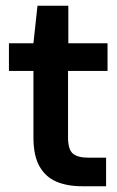

<svg xmlns="http://www.w3.org/2000/svg" viewBox="-20 -646 407 666"><path d="M264 0Q213 0 175.5 -16Q138 -32 117 -69Q96 -106 96 -169V-400H11V-496H96L110 -626H217V-496H353V-400H216V-169Q216 -128 232.5 -113.5Q249 -99 288 -99H348V0Z"/></svg>

Font: DM Sans 36pt SemiBold
Style: Regular
Weight: 600
Designer: Colophon Foundry, Jonny Pinhorn
Foundry: Colophon Foundry
Version: Version 4.004;gftools[0.9.30]